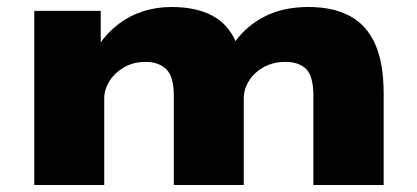

<svg xmlns="http://www.w3.org/2000/svg" viewBox="-20 -529 1193 549"><path d="M78 0V-498H268V-401H263Q287 -436 318.5 -460Q350 -484 388.5 -496.5Q427 -509 471 -509Q540 -509 586.5 -484.5Q633 -460 655 -408H651Q684 -455 737 -482Q790 -509 862 -509Q932 -509 980 -483.5Q1028 -458 1052.5 -403.5Q1077 -349 1077 -262V0H876V-256Q876 -311 855.5 -331.5Q835 -352 796 -352Q761 -352 734 -337Q707 -322 692 -298Q677 -274 677 -247V0H477V-256Q477 -310 455.5 -331Q434 -352 396 -352Q361 -352 334.5 -336.5Q308 -321 293 -297Q278 -273 278 -247V0Z"/></svg>

Font: Nunito Sans 10pt Expanded Black
Style: Regular
Weight: 900
Width: 7
Designer: Vernon Adams
Foundry: Vernon Adams
Version: Version 3.101;gftools[0.9.27]